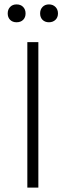

<svg xmlns="http://www.w3.org/2000/svg" viewBox="-20 -851 298 871"><path d="M55 -831Q74 -831 85 -819.5Q96 -808 96 -790Q96 -772 85 -761Q74 -750 55 -750Q37 -750 26 -761Q15 -772 15 -790Q15 -808 26 -819.5Q37 -831 55 -831ZM173 -819.5Q184 -831 202 -831Q220 -831 231.5 -819.5Q243 -808 243 -790Q243 -772 231.5 -761Q220 -750 202 -750Q184 -750 173 -761Q162 -772 162 -790Q162 -808 173 -819.5ZM154 -660V0H104V-660Z"/></svg>

Font: Elaine Sans Light
Style: Regular
Weight: 300
Designer: Wei Huang
Foundry: Wei Huang
Version: Version 2.001;December 24, 2019;FontCreator 12.0.0.2547 64-b